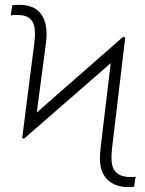

<svg xmlns="http://www.w3.org/2000/svg" viewBox="-20 -757 596 787"><path d="M78.5 -188.6 433.9 -498.2 393.1 -157.3C390.3 -136.4 389.2 -116.1 389.6 -99.1C392 -34.4 431.5 9.9 505.7 9.9C513.5 9.9 521.7 9.6 529.5 8.2L535.9 -32.7C530.2 -31.6 523.8 -31.2 516.7 -31.2C462 -31.2 438.6 -56.5 437.1 -102.3C436.4 -112.6 437.1 -129.3 439.3 -149.5L493.3 -603.3L484.7 -606.2L130.7 -295.8L168.7 -582.4C170.8 -599.1 171.5 -613.3 170.8 -625.7C167.6 -697.1 131 -737.2 60.4 -737.2C47.6 -737.2 39.1 -736.5 30.5 -735.8L23.8 -693.9C30.9 -695 38 -695.7 50.1 -695.7C100.5 -695.7 121.8 -673.3 123.2 -625.4C123.9 -611.2 122.5 -595.9 120 -575.6L71 -190.7Z"/></svg>

Font: Karasuma Gothic
Style: Thin
Weight: 200
Designer: Rasmus Andersson / Ryoko Ishizuka
Foundry: rsms
Version: Version 1.00